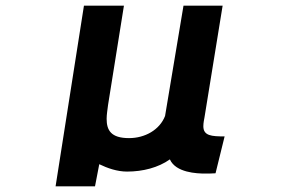

<svg xmlns="http://www.w3.org/2000/svg" viewBox="-20 -537 1040 677"><path d="M740 74 772 -56C726 -56 697 -58 697 -92C697 -104 700 -117 701 -123L765 -517H627L562 -128C543 -79 491 -50 435 -50C371 -50 356 -78 356 -118C356 -133 359 -150 361 -167L417 -517H276L176 120H315L330 42C359 56 393 68 428 68C484 68 538 54 579 25C600 72 674 75 704 75C714 75 725 75 740 74Z"/></svg>

Font: LINE Seed JP App_OTF Bold
Style: Regular
Weight: 700
Designer: LINE & Fontrix & Fontworks
Version: Version 1.009